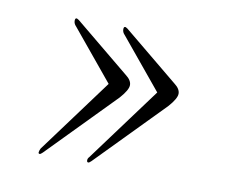

<svg xmlns="http://www.w3.org/2000/svg" viewBox="-45 -373 459 389"><g transform="rotate(10 184.5 -178.5)"><path d="M89 -318 202 -225Q214 -216 214 -206Q214 -196 198 -178L64 -41Q60 -37 58 -37Q55 -37 55.5 -40.5Q56 -44 58 -48L171 -201L86 -304Q81 -309 81 -315Q81 -324 89 -318ZM189 -318 302 -225Q314 -216 314 -206Q314 -196 298 -178L164 -41Q160 -37 158 -37Q155 -37 155 -41Q155 -45 158 -48L271 -201L186 -304Q181 -309 181 -315Q181 -324 189 -318Z"/></g></svg>

Font: Updock
Style: Regular
Weight: 400
Designer: Robert E. Leuschke
Foundry: Robert E. Leuschke
Version: Version 1.010; ttfautohint (v1.8.4.7-5d5b)